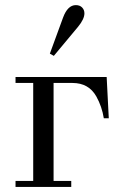

<svg xmlns="http://www.w3.org/2000/svg" viewBox="-20 -734 472 754"><path d="M175.8 -523.4 227.5 -664.6Q245.6 -713.9 277.8 -713.9Q293.5 -713.9 302.5 -704.6Q311.5 -695.3 311.5 -681.6Q311.5 -659.2 286.6 -628.9L191.4 -514.6ZM41 0V-23.4H110.4V-408.2H41V-431.6H398.9L407.2 -269.5H387.7Q380.4 -315.4 358.4 -355Q328.6 -408.2 264.6 -408.2H190.4V-23.4H259.8V0Z"/></svg>

Font: Theano Didot
Style: Regular
Weight: 400
Designer: Alexey Kryukov
Version: Version 2.0